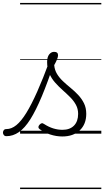

<svg xmlns="http://www.w3.org/2000/svg" viewBox="-136 -905 706 1300"><path d="M-92 17Q-104 17 -110 9.5Q-116 2 -116 -7Q-116 -16 -110.5 -23.5Q-105 -31 -93 -31Q-58 -31 -25 -58Q8 -85 42.5 -141Q77 -197 116 -284.5Q155 -372 200 -494L232 -483Q187 -348 147 -252.5Q107 -157 69.5 -97.5Q32 -38 -8 -10.5Q-48 17 -92 17ZM286 19Q245 19 203.5 5.5Q162 -8 132 -31Q124 -37 124 -44.5Q124 -52 132 -61Q140 -69 146.5 -70.5Q153 -72 163 -65Q194 -45 225 -35.5Q256 -26 287 -26Q337 -26 365 -54.5Q393 -83 393 -134Q393 -168 378 -195.5Q363 -223 339 -247Q315 -271 288 -295Q261 -319 237 -346Q213 -373 198 -407Q183 -441 183 -485Q183 -519 197 -536.5Q211 -554 230 -554Q244 -554 250.5 -548Q257 -542 257 -531Q257 -520 250.5 -503.5Q244 -487 231 -464Q234 -431 250 -404.5Q266 -378 290.5 -355Q315 -332 342 -310Q369 -288 393 -262.5Q417 -237 432.5 -206Q448 -175 448 -134Q448 -64 404 -22.5Q360 19 286 19ZM0 365H550V375H0ZM0 -20H550V0H0ZM0 -505H550V-500H0ZM0 -885H550V-875H0Z"/></svg>

Font: Playwrite AT Guides
Style: Regular
Weight: 400
Designer: Veronika Burian, José Scaglione
Foundry: TypeTogether
Version: Version 1.003